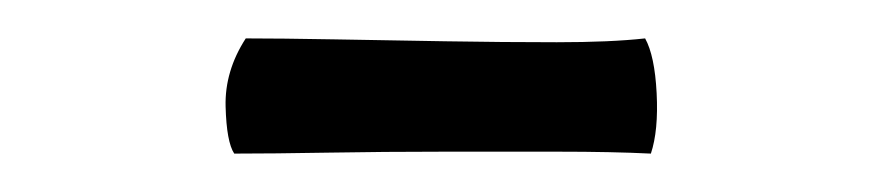

<svg xmlns="http://www.w3.org/2000/svg" viewBox="-20 -621 456 100"><path d="M108 -601Q126 -601 154 -600.5Q182 -600 212 -599.5Q242 -599 270 -599Q298 -599 316 -601Q321 -592 322 -572.5Q323 -553 319 -541Q299 -542 270.5 -542Q242 -542 211 -542Q180 -542 151 -541.5Q122 -541 102 -541Q98 -547 97.5 -565.5Q97 -584 108 -601Z"/></svg>

Font: Lusitana
Style: Italic
Weight: 400
Italic angle: -12°
Designer: Ana Paula Megda
Foundry: Ana Paula Megda
Version: Version 1.000; ttfautohint (v1.1) -l 8 -r 50 -G 200 -x 14 -D